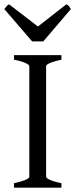

<svg xmlns="http://www.w3.org/2000/svg" viewBox="-31 -871 349 891"><path d="M183 -51V-564C183 -576 224 -588 254 -594V-615H34V-594C90 -583 105 -570 105 -564V-51C105 -39 64 -27 34 -21V0H254V-21C198 -32 183 -45 183 -51ZM-11 -829 118 -679H170L298 -829L289 -843C287 -845 283 -848 277 -851L145 -748L11 -851C-1 -845 -2 -838 -11 -829Z"/></svg>

Font: Temporarium
Style: Regular
Weight: 400
Version: Version 1.1